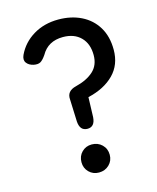

<svg xmlns="http://www.w3.org/2000/svg" viewBox="-110 -789 721 879"><g transform="rotate(-15 250.5 -349.5)"><path d="M251 -194Q215 -194 212 -239L208 -344Q204 -385 250 -396Q303 -409 334 -437Q365 -465 365 -513Q365 -567 334 -598Q303 -629 250 -629Q179 -629 147 -572Q132 -550 120 -543.5Q108 -537 88 -541Q66 -546 55.5 -560.5Q45 -575 55 -597Q80 -650 131.5 -681Q183 -712 250 -712Q311 -712 358.5 -688.5Q406 -665 433 -620.5Q460 -576 460 -513Q460 -442 415 -396.5Q370 -351 292 -333L289 -239Q286 -194 251 -194ZM250 13Q222 13 203 -6Q184 -25 184 -53Q184 -82 203 -101Q222 -120 250 -120Q279 -120 298.5 -101Q318 -82 318 -53Q318 -25 298.5 -6Q279 13 250 13Z"/></g></svg>

Font: Zen Maru Gothic Medium
Style: Regular
Weight: 500
Designer: Yoshimichi Ohira
Foundry: Positype
Version: Version 1.001